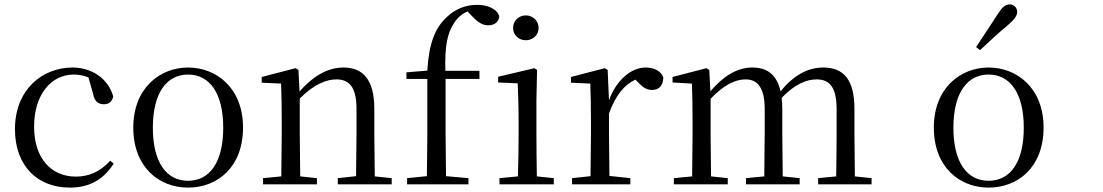

<svg xmlns="http://www.w3.org/2000/svg" viewBox="-20 -838 5016 873"><path d="M297 15C392 15 452 -25 497 -94L481 -107C436 -58 385 -35 325 -35C213 -35 135 -118 135 -262C135 -408 213 -499 315 -499C338 -499 360 -495 382 -486L403 -413C409 -378 425 -364 453 -364C475 -364 489 -375 495 -399C473 -479 399 -531 310 -531C172 -531 48 -430 48 -251C48 -84 150 15 297 15Z M835 15C968 15 1085 -77 1085 -258C1085 -438 964 -531 835 -531C707 -531 586 -437 586 -258C586 -78 703 15 835 15ZM835 -16C736 -16 675 -101 675 -257C675 -413 736 -499 835 -499C934 -499 995 -413 995 -257C995 -101 934 -16 835 -16Z M1598 0H1761V-28L1684 -36L1682 -229V-342C1682 -477 1630 -531 1542 -531C1476 -531 1410 -499 1342 -422L1337 -520L1324 -528L1170 -488V-462L1258 -458C1260 -408 1261 -358 1261 -289V-229L1259 -36L1176 -28V0H1421V-28L1345 -36L1343 -229V-390C1409 -457 1467 -477 1509 -477C1567 -477 1601 -443 1601 -344V-229L1599 -37L1516 -28V0Z M1920 0H2110V-28L2008 -37L2006 -229V-479H2160V-516H2005C2002 -630 2014 -687 2045 -734C2060 -757 2081 -776 2106 -786L2125 -766C2153 -736 2174 -723 2200 -723C2230 -723 2249 -740 2250 -764C2240 -798 2197 -816 2149 -816C2100 -816 2052 -799 2011 -760C1958 -711 1930 -640 1923 -517L1828 -509V-479H1923V-229L1921 -37L1831 -28V0Z M2371 -655C2402 -655 2429 -678 2429 -711C2429 -744 2402 -768 2371 -768C2339 -768 2313 -744 2313 -711C2313 -678 2339 -655 2371 -655ZM2334 0H2498V-28L2421 -36C2420 -92 2419 -175 2419 -229V-380L2422 -520L2410 -528L2245 -489V-463L2334 -459C2336 -409 2338 -356 2338 -289V-229C2338 -175 2337 -92 2335 -36L2251 -28V0Z M2664 0H2846V-28L2751 -38L2749 -229V-322C2779 -403 2816 -451 2869 -476L2878 -467C2901 -443 2918 -429 2944 -429C2979 -429 2995 -451 2996 -486C2986 -515 2954 -531 2916 -531C2849 -531 2782 -473 2749 -382L2743 -520L2730 -528L2576 -488V-462L2664 -458C2666 -408 2667 -358 2667 -289V-229L2665 -37L2581 -28V0Z M3780 0H3943V-28L3867 -36L3865 -229V-343C3865 -477 3815 -531 3723 -531C3654 -531 3590 -497 3529 -423C3512 -499 3468 -531 3401 -531C3333 -531 3271 -494 3210 -423L3205 -520L3192 -528L3038 -488V-463L3126 -458C3128 -408 3129 -358 3129 -290V-229L3127 -36L3044 -28V0H3289V-28L3213 -36L3211 -229V-389C3272 -453 3324 -477 3370 -477C3424 -477 3457 -440 3457 -342V-229L3455 -36L3372 -28V0H3616V-28L3539 -36L3537 -229V-342C3537 -360 3536 -377 3534 -393C3594 -456 3648 -477 3693 -477C3750 -477 3784 -444 3784 -342V-229C3784 -173 3783 -92 3782 -36L3700 -28V0Z M4475 15C4608 15 4725 -77 4725 -258C4725 -438 4604 -531 4475 -531C4347 -531 4226 -437 4226 -258C4226 -78 4343 15 4475 15ZM4475 -16C4376 -16 4315 -101 4315 -257C4315 -413 4376 -499 4475 -499C4574 -499 4635 -413 4635 -257C4635 -101 4574 -16 4475 -16ZM4418 -624 4436 -610C4477 -648 4517 -686 4562 -723C4592 -749 4605 -766 4605 -784C4605 -805 4588 -818 4571 -818C4551 -818 4537 -806 4516 -773C4483 -721 4450 -673 4418 -624Z"/></svg>

Font: Harano Aji Mincho TW
Style: Regular
Weight: 400
Foundry: Masamichi Hosoda
Version: HaranoAjiMinchoTW-Regular version 20230610;ttx 4.39.4